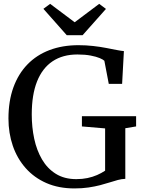

<svg xmlns="http://www.w3.org/2000/svg" viewBox="-20 -992 756 1022"><path d="M376 11Q292.5 11 227.2 -17.5Q162 -46 116.8 -97Q71.5 -148 48.2 -215.8Q25 -283.5 25 -361Q25 -454 51.2 -526.5Q77.5 -599 126.2 -649.2Q175 -699.5 243.8 -725.5Q312.5 -751.5 397.5 -751.5Q438 -751.5 475.5 -747.2Q513 -743 545 -736.8Q577 -730.5 601.5 -725.8Q626 -721 639.5 -720L630 -545.5H559L535.5 -668.5Q529 -675 510.8 -682.8Q492.5 -690.5 462.8 -696.2Q433 -702 392 -702Q314 -702 259.8 -665.8Q205.5 -629.5 177.2 -558.5Q149 -487.5 149 -382.5Q149 -315 162.2 -253.2Q175.5 -191.5 203.8 -143.2Q232 -95 277.2 -66.8Q322.5 -38.5 386 -38.5Q418 -38.5 445.5 -44.2Q473 -50 496.5 -60.2Q520 -70.5 539.5 -83.5V-308.5L416 -319V-373.5H704.5V-319L647 -309.5V-40Q628 -39.5 607.5 -34Q587 -28.5 563.8 -21Q540.5 -13.5 512.5 -6.2Q484.5 1 450.8 6Q417 11 376 11ZM335.5 -804.5 211 -945 247 -971.5 377.5 -873.5 508 -971.5 544 -944.5 419.5 -804.5Z"/></svg>

Font: Merriweather 36pt
Style: Regular
Weight: 400
Designer: Eben Sorkin
Foundry: Eben Sorkin
Version: Version 2.100